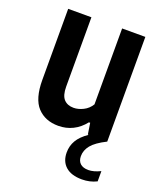

<svg xmlns="http://www.w3.org/2000/svg" viewBox="-141 -635 787 940"><g transform="rotate(20 253.0 -165.0)"><path d="M475 145.5V199Q440 216.5 398.5 216.5Q343 216.5 313.5 190.2Q284 164 284 117.5Q284 83 300.8 54.5Q317.5 26 355.5 0H351.5L342.5 -58H336Q309.5 -24.5 275 -7.5Q240.5 9.5 200 9.5Q131.5 9.5 91 -34Q50.5 -77.5 50.5 -175.5V-545.5H171.5V-184.5Q171.5 -138.5 189.8 -118.8Q208 -99 240.5 -99Q264.5 -99 290.2 -111.8Q316 -124.5 331.5 -150V-545.5H452.5V0Q398.5 27 377 53.5Q355.5 80 355.5 110.5Q355.5 135.5 370.2 149Q385 162.5 412.5 162.5Q440 162.5 475 145.5Z"/></g></svg>

Font: Encode Sans Condensed SemiBold
Style: Regular
Weight: 600
Width: 3
Designer: Multiple Designers
Foundry: Impallari Type
Version: Version 2.000